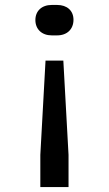

<svg xmlns="http://www.w3.org/2000/svg" viewBox="-20 -576 440 776"><path d="M211 -433C251 -433 277 -458 277 -496C277 -533 251 -556 211 -556H189C149 -556 123 -532 123 -495C123 -458 149 -433 189 -433ZM257 180V50L236 -331H164L143 50V180Z"/></svg>

Font: Tekne LDO Medium
Style: Regular
Weight: 500
Monospace: yes
Designer: Alessio Laiso, Mario Rullo, Paolo Rosset
Foundry: Alessio Laiso
Version: Version 1.000;hotconv 1.0.109;makeotfexe 2.5.65596